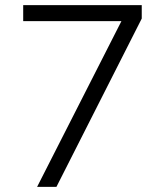

<svg xmlns="http://www.w3.org/2000/svg" viewBox="-20 -725 640 745"><path d="M124 0 471 -682 476 -643H70V-705H530V-653L199 0Z"/></svg>

Font: Nunito Sans 8pt Light
Style: Regular
Weight: 300
Version: Version 3.101;gftools[0.9.27]